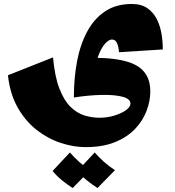

<svg xmlns="http://www.w3.org/2000/svg" viewBox="-20 -431 880 967"><path d="M411 310Q350 310 285 288.5Q220 267 163.5 222.5Q107 178 68.5 109.5Q30 41 20 -52L247 -142Q256 -44 279.5 16Q303 76 335.5 107.5Q368 139 405.5 150.5Q443 162 481 162Q519 162 554.5 151.5Q590 141 613.5 124.5Q637 108 637 91Q637 67 598 56.5Q559 46 494.5 47Q430 48 352 60L450 -140Q505 -140 550 -134.5Q595 -129 630 -117.5Q665 -106 689 -86Q713 -66 725 -37.5Q737 -9 737 30Q737 77 718.5 126.5Q700 176 661 217.5Q622 259 560 284.5Q498 310 411 310ZM352 60Q352 -39 368.5 -124.5Q385 -210 420.5 -274.5Q456 -339 511 -375Q566 -411 644 -411Q692 -411 722.5 -389.5Q753 -368 770 -334Q787 -300 793.5 -260Q800 -220 800 -182L579 -168Q579 -176 576.5 -191Q574 -206 566.5 -219Q559 -232 543 -232Q532 -232 516.5 -218.5Q501 -205 486 -175.5Q471 -146 461 -98.5Q451 -51 451 16ZM346 516Q318 498 291.5 476.5Q265 455 245 430L332 337Q355 363 379 384.5Q403 406 434 426ZM471 516Q443 498 416.5 476.5Q390 455 370 430L457 337Q480 363 504 384.5Q528 406 559 426Z"/></svg>

Font: Marhey
Style: Bold
Weight: 700
Designer: Nur Syamsi & Bustanul Arifin
Foundry: Namelatype
Version: Version 1.000